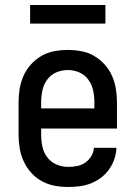

<svg xmlns="http://www.w3.org/2000/svg" viewBox="-20 -737 540 765"><path d="M252 8Q224 8 197.5 3Q171 -2 147 -15Q123 -28 104.5 -48.5Q86 -69 74.5 -94Q63 -119 58.5 -146Q54 -173 54 -200V-330Q54 -357 58.5 -384Q63 -411 74 -435.5Q85 -460 103.5 -480.5Q122 -501 145.5 -514.5Q169 -528 196 -533Q223 -538 250 -538Q277 -538 304 -533Q331 -528 354.5 -514.5Q378 -501 396.5 -480.5Q415 -460 426 -435.5Q437 -411 441.5 -384Q446 -357 446 -330V-225H144V-200Q144 -176 149 -152.5Q154 -129 168.5 -110Q183 -91 205.5 -81.5Q228 -72 252 -72Q269 -72 287 -75.5Q305 -79 319.5 -89Q334 -99 343.5 -114.5Q353 -130 354 -148H444Q443 -125 435.5 -103Q428 -81 414.5 -62Q401 -43 382.5 -29Q364 -15 342.5 -6.5Q321 2 298 5Q275 8 252 8ZM144 -305H356V-330Q356 -354 351 -377Q346 -400 332 -419.5Q318 -439 296 -448.5Q274 -458 250 -458Q226 -458 204 -448.5Q182 -439 168 -419.5Q154 -400 149 -377Q144 -354 144 -330ZM100 -643V-717H400V-643Z"/></svg>

Font: iosevka_custom_sans_ss08 Md
Style: Regular
Weight: 500
Designer: Belleve Invis
Foundry: Belleve Invis
Version: Version 10.3.0; ttfautohint (v1.8.3)